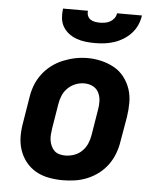

<svg xmlns="http://www.w3.org/2000/svg" viewBox="-54 -796 707 851"><g transform="rotate(5 300.0 -371.0)"><path d="M256 8Q224 8 193 2Q162 -4 136 -19Q110 -34 91.5 -57.5Q73 -81 63.5 -110Q54 -139 54 -170.5Q54 -202 60 -234L78 -344Q82 -372 92 -398.5Q102 -425 119.5 -448.5Q137 -472 160.5 -490Q184 -508 211 -519Q238 -530 265 -535.5Q292 -541 320 -541Q352 -541 382.5 -533.5Q413 -526 439 -511.5Q465 -497 483.5 -473Q502 -449 511.5 -420.5Q521 -392 521 -360Q521 -328 516 -296L497 -186Q493 -159 483 -132Q473 -105 456 -81.5Q439 -58 415.5 -40Q392 -22 365 -11Q338 0 310.5 4Q283 8 256 8ZM258 -102Q278 -102 298 -109Q318 -116 333 -131Q348 -146 356 -165Q364 -184 367 -204L385 -314Q389 -334 388.5 -354.5Q388 -375 379.5 -392.5Q371 -410 353.5 -419Q336 -428 315 -428Q295 -428 276 -420.5Q257 -413 242 -398.5Q227 -384 219 -365Q211 -346 208 -326L190 -216Q188 -203 187 -189Q186 -175 188 -162.5Q190 -150 195.5 -138Q201 -126 210 -117.5Q219 -109 232 -105.5Q245 -102 258 -102ZM345 -610Q324 -610 303 -612.5Q282 -615 263 -622Q244 -629 228.5 -641Q213 -653 203 -670Q193 -687 191 -708Q189 -729 192 -750H303Q301 -739 305 -728.5Q309 -718 317.5 -712Q326 -706 337.5 -704Q349 -702 360 -702Q371 -702 383 -704Q395 -706 405.5 -712Q416 -718 423.5 -728Q431 -738 432 -750H543Q540 -728 531 -707.5Q522 -687 506.5 -670Q491 -653 471.5 -641Q452 -629 430.5 -622Q409 -615 387.5 -612.5Q366 -610 345 -610Z"/></g></svg>

Font: Iosevka Slab XBdExObl
Style: Regular
Weight: 800
Width: 7
Italic angle: -9°
Monospace: yes
Designer: Belleve Invis
Foundry: Belleve Invis
Version: Version 11.1.0; ttfautohint (v1.8.3)